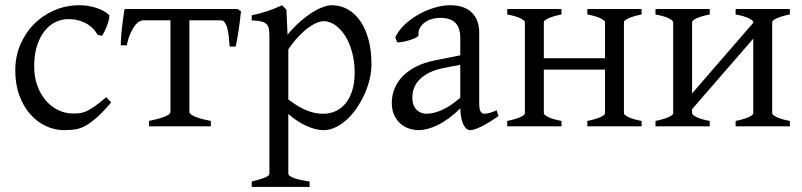

<svg xmlns="http://www.w3.org/2000/svg" viewBox="-20 -489 3103 743"><path d="M410.2 -92.8Q378.4 -55.2 354.2 -33.9Q330.1 -12.7 309.6 -1.7Q289.1 9.3 269.5 12Q250 14.6 227.1 14.6Q191.4 14.6 157.5 -1.2Q123.5 -17.1 97.2 -46.9Q70.8 -76.7 54.9 -119.6Q39.1 -162.6 39.1 -216.8Q39.1 -269.5 58.3 -315.4Q77.6 -361.3 111.1 -395.3Q144.5 -429.2 189.9 -449Q235.4 -468.8 288.1 -468.8Q304.2 -468.8 321 -466.1Q337.9 -463.4 353.3 -458.3Q368.7 -453.1 381.6 -446Q394.5 -439 402.8 -430.2Q403.8 -424.3 401.4 -413.6Q398.9 -402.8 394.5 -390.9Q390.1 -378.9 384.8 -367.9Q379.4 -356.9 375 -350.1L356.9 -355Q353 -363.8 344.2 -374Q335.4 -384.3 321.5 -393.6Q307.6 -402.8 288.3 -408.9Q269 -415 244.1 -415Q218.3 -415 194.6 -403.6Q170.9 -392.1 152.6 -369.1Q134.3 -346.2 123.3 -312Q112.3 -277.8 112.3 -231.9Q112.3 -190.4 124.8 -156.7Q137.2 -123 158 -99.4Q178.7 -75.7 205.8 -62.7Q232.9 -49.8 262.2 -49.8Q275.9 -49.8 287.6 -51Q299.3 -52.2 313.2 -58.1Q327.1 -64 345.5 -76.7Q363.8 -89.4 391.1 -112.8Z M556.6 0V-21Q573.2 -24.4 588.1 -28.3Q603 -32.2 614.5 -36.6Q626 -41 632.8 -45.7Q639.6 -50.3 639.6 -55.7V-410.2H534.2Q526.4 -410.2 517.8 -405Q509.3 -399.9 500.7 -388.4Q492.2 -377 484.1 -358.4Q476.1 -339.8 470.2 -313.5H447.3Q447.3 -320.3 447.8 -331.8Q448.2 -343.3 449.5 -356.9Q450.7 -370.6 452.4 -385Q454.1 -399.4 455.8 -412.6Q457.5 -425.8 459.2 -436.8Q460.9 -447.8 462.9 -454.1H899.4L912.6 -445.3Q911.6 -436 909.4 -417.2Q907.2 -398.4 904.3 -377.7Q901.4 -356.9 897.9 -337.9Q894.5 -318.8 891.6 -308.6H868.7Q867.2 -331.5 865 -350.3Q862.8 -369.1 858.9 -382.3Q855 -395.5 849.4 -402.8Q843.8 -410.2 835.9 -410.2H712.9V-55.7Q712.9 -50.8 719.2 -46.1Q725.6 -41.5 736.6 -36.9Q747.6 -32.2 762.9 -28.3Q778.3 -24.4 795.9 -21V0Z M1352.5 -208Q1352.5 -250.5 1342.5 -287.1Q1332.5 -323.7 1315.7 -350.3Q1298.8 -377 1276.9 -392.1Q1254.9 -407.2 1231.4 -407.2Q1222.7 -407.2 1208.5 -401.9Q1194.3 -396.5 1176.3 -384Q1158.2 -371.6 1137.7 -350.3Q1117.2 -329.1 1095.7 -297.9V-104Q1117.7 -87.4 1136.5 -76.7Q1155.3 -65.9 1171.6 -59.8Q1188 -53.7 1202.6 -51.3Q1217.3 -48.8 1230.5 -48.8Q1256.8 -48.8 1279.1 -59.1Q1301.3 -69.3 1317.6 -89.4Q1334 -109.4 1343.3 -139.2Q1352.5 -168.9 1352.5 -208ZM1417.5 -240.2Q1417.5 -211.9 1410.4 -182.1Q1403.3 -152.3 1390.4 -124Q1377.4 -95.7 1360.1 -70.3Q1342.8 -44.9 1322 -26.1Q1301.3 -7.3 1278.3 3.7Q1255.4 14.6 1231.4 14.6Q1202.6 14.6 1166.5 -1.5Q1130.4 -17.6 1095.7 -47.9V183.1Q1095.7 190.9 1114 198.7Q1132.3 206.5 1178.2 213.4V234.4H954.1V213.4Q986.3 205.6 1004.4 198.5Q1022.5 191.4 1022.5 183.1V-347.2Q1022.5 -365.2 1020.5 -377Q1018.6 -388.7 1011.5 -395.8Q1004.4 -402.8 991 -406Q977.5 -409.2 954.1 -410.2V-429.7Q970.7 -433.1 985.8 -437.3Q1001 -441.4 1015.1 -446Q1029.3 -450.7 1043.2 -456.3Q1057.1 -461.9 1071.3 -468.8L1088.4 -451.7L1092.8 -355Q1117.2 -384.3 1141.8 -405.8Q1166.5 -427.2 1189 -441.2Q1211.4 -455.1 1230.7 -461.9Q1250 -468.8 1264.2 -468.8Q1297.4 -468.8 1325.4 -453.1Q1353.5 -437.5 1374 -408Q1394.5 -378.4 1406 -335.9Q1417.5 -293.5 1417.5 -240.2Z M1628.9 -48.8Q1658.2 -48.8 1691.2 -63.7Q1724.1 -78.6 1761.2 -110.8V-238.3L1703.1 -227.1Q1669.9 -221.2 1645.8 -210Q1621.6 -198.7 1606 -183.6Q1590.3 -168.5 1583 -150.1Q1575.7 -131.8 1575.7 -111.8Q1575.7 -92.3 1581.5 -80.1Q1587.4 -67.9 1595.9 -60.8Q1604.5 -53.7 1613.5 -51.3Q1622.6 -48.8 1628.9 -48.8ZM1909.2 -40Q1867.7 -11.2 1840.6 1.7Q1813.5 14.6 1799.8 14.6Q1783.7 14.6 1772.9 -7.8Q1762.2 -30.3 1761.2 -69.8Q1739.3 -47.9 1717.3 -31.7Q1695.3 -15.6 1674.3 -5.4Q1653.3 4.9 1634.5 9.8Q1615.7 14.6 1600.1 14.6Q1582.5 14.6 1564 8.8Q1545.4 2.9 1530.5 -9.8Q1515.6 -22.5 1505.9 -42.5Q1496.1 -62.5 1496.1 -90.8Q1496.1 -119.6 1506.6 -145.8Q1517.1 -171.9 1537.8 -193.4Q1558.6 -214.8 1589.4 -230.7Q1620.1 -246.6 1661.1 -254.9L1761.2 -274.9V-342.8Q1761.2 -359.4 1757.3 -373.8Q1753.4 -388.2 1744.1 -398.7Q1734.9 -409.2 1719 -414.8Q1703.1 -420.4 1679.2 -419.9Q1663.6 -419.4 1648.4 -414.6Q1633.3 -409.7 1622.1 -400.9Q1610.8 -392.1 1604.5 -380.1Q1598.1 -368.2 1599.6 -353.5Q1600.1 -349.1 1589.6 -343.5Q1579.1 -337.9 1564.7 -333.5Q1550.3 -329.1 1536.4 -326.7Q1522.5 -324.2 1516.6 -325.7L1509.8 -344.7Q1521 -369.1 1543.9 -391.6Q1566.9 -414.1 1596.4 -431.2Q1626 -448.2 1658.9 -458.5Q1691.9 -468.8 1722.7 -468.8Q1776.4 -468.8 1805.4 -440.7Q1834.5 -412.6 1834.5 -362.3V-86.9Q1834.5 -66.4 1839.8 -57.6Q1845.2 -48.8 1854 -48.8Q1860.8 -48.8 1871.6 -51.3Q1882.3 -53.7 1901.9 -62Z M2252.9 0V-21Q2286.1 -27.8 2303.7 -35.9Q2321.3 -43.9 2321.3 -50.8V-219.7H2084.5V-50.8Q2084.5 -44.9 2100.8 -36.4Q2117.2 -27.8 2152.8 -21V0H1942.9V-21Q1976.1 -27.8 1993.7 -35.9Q2011.2 -43.9 2011.2 -50.8V-403.3Q2011.2 -409.2 1994.9 -417.7Q1978.5 -426.3 1942.9 -433.1V-454.1H2152.8V-433.1Q2119.6 -426.3 2102.1 -418.2Q2084.5 -410.2 2084.5 -403.3V-263.7H2321.3V-403.3Q2321.3 -409.2 2304.9 -417.7Q2288.6 -426.3 2252.9 -433.1V-454.1H2462.9V-433.1Q2429.7 -426.3 2412.1 -418.2Q2394.5 -410.2 2394.5 -403.3V-50.8Q2394.5 -44.9 2410.9 -36.4Q2427.2 -27.8 2462.9 -21V0Z M2826.7 0V-21Q2859.9 -27.8 2877.4 -35.9Q2895 -43.9 2895 -50.8V-339.4L2658.2 -66.4V-50.8Q2658.2 -44.9 2674.6 -36.4Q2690.9 -27.8 2726.6 -21V0H2516.6V-21Q2549.8 -27.8 2567.4 -35.9Q2585 -43.9 2585 -50.8V-403.3Q2585 -409.2 2568.6 -417.7Q2552.2 -426.3 2516.6 -433.1V-454.1H2726.6V-433.1Q2693.4 -426.3 2675.8 -418.2Q2658.2 -410.2 2658.2 -403.3V-127.4L2895 -400.9V-403.3Q2895 -409.2 2878.7 -417.7Q2862.3 -426.3 2826.7 -433.1V-454.1H3036.6V-433.1Q3003.4 -426.3 2985.8 -418.2Q2968.3 -410.2 2968.3 -403.3V-50.8Q2968.3 -44.9 2984.6 -36.4Q3001 -27.8 3036.6 -21V0Z"/></svg>

Font: Akkhara
Style: Regular
Weight: 400
Designer: J. Victor Gaultney
Version: Version 1.00 June 13, 2006, initial release